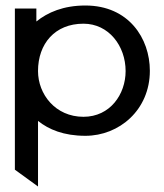

<svg xmlns="http://www.w3.org/2000/svg" viewBox="-20 -482 594 697"><path d="M34 134 118 195V-43C157 -12 211 11 290 11C413 11 524 -83 524 -225C524 -343 447 -462 290 -462C210 -462 153 -437 112 -404V-451H34ZM118 -224C118 -323 179 -396 283 -396C375 -396 436 -315 436 -224C436 -140 380 -58 283 -58C181 -58 118 -140 118 -224Z"/></svg>

Font: Charger Sport
Style: DfBdExt
Weight: 400
Designer: Jasper
Foundry: Cannot Into Space Fonts
Version: Version 1.1